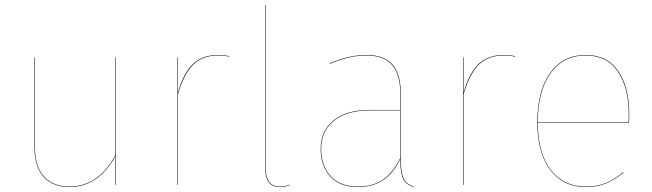

<svg xmlns="http://www.w3.org/2000/svg" viewBox="-20 -750 2645 779"><path d="M450 0H448V-116Q379 9 261 9Q195 9 157.5 -32Q120 -73 120 -150V-517H122V-150Q122 -74 159 -33.5Q196 7 261 7Q379 7 448 -120V-517H450Z M911 -522V-520Q889 -525 865 -525Q803 -525 765 -489Q727 -453 702 -368V0H700V-517H702V-375Q726 -457 764.5 -492Q803 -527 865 -527Q889 -527 911 -522Z M1056 -64V-730H1058V-64Q1058 -31 1072.5 -12Q1087 7 1115 7Q1137 7 1156 -1V1Q1137 9 1115 9Q1086 9 1071 -10Q1056 -29 1056 -64Z M1659 7 1658 9Q1626 -1 1615 -26Q1604 -51 1604 -105Q1577 -48 1535 -19.5Q1493 9 1431 9Q1360 9 1320.5 -33.5Q1281 -76 1281 -145Q1281 -220 1334 -262Q1387 -304 1480 -304H1604V-372Q1604 -446 1571.5 -485.5Q1539 -525 1465 -525Q1399 -525 1318 -491L1317 -493Q1398 -527 1465 -527Q1540 -527 1573 -487.5Q1606 -448 1606 -372V-110Q1606 -53 1617 -27.5Q1628 -2 1659 7ZM1604 -109V-302H1480Q1388 -302 1335.5 -260.5Q1283 -219 1283 -145Q1283 -77 1322 -35Q1361 7 1431 7Q1494 7 1535 -22Q1576 -51 1604 -109Z M2070 -522V-520Q2048 -525 2024 -525Q1962 -525 1924 -489Q1886 -453 1861 -368V0H1859V-517H1861V-375Q1885 -457 1923.5 -492Q1962 -527 2024 -527Q2048 -527 2070 -522Z M2532 -252H2162Q2162 -129 2214.5 -61Q2267 7 2356 7Q2403 7 2438 -7.5Q2473 -22 2509 -52L2510 -50Q2473 -20 2438 -5.5Q2403 9 2356 9Q2266 9 2213 -60Q2160 -129 2160 -253Q2160 -382 2212.5 -454.5Q2265 -527 2356 -527Q2444 -527 2488.5 -461.5Q2533 -396 2533 -288Q2533 -266 2532 -252ZM2531 -288Q2531 -394 2487 -459.5Q2443 -525 2356 -525Q2266 -525 2214 -453Q2162 -381 2162 -254H2530Q2531 -267 2531 -288Z"/></svg>

Font: FiraGO Two
Style: Regular
Weight: 100
Designer: bBox Type
Foundry: bBox Type GmbH
Version: Version 1.001